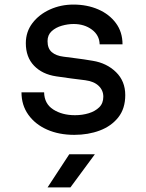

<svg xmlns="http://www.w3.org/2000/svg" viewBox="-20 -580 640 840"><path d="M305 10Q238 10 186 -13Q134 -36 104 -78Q74 -120 74 -176H173Q174 -126 213 -101Q252 -76 308 -76Q340 -76 368 -84.5Q396 -93 414 -110.5Q432 -128 432 -157Q432 -185 411.5 -204.5Q391 -224 353 -229Q322 -233 289.5 -237Q257 -241 226 -246Q165 -255 129 -292.5Q93 -330 93 -391Q93 -441 122 -479Q151 -517 198.5 -538.5Q246 -560 301 -560Q361 -560 409.5 -539Q458 -518 487 -479Q516 -440 516 -386H416Q415 -426 382 -450.5Q349 -475 302 -475Q277 -475 250.5 -467.5Q224 -460 206 -443.5Q188 -427 188 -400Q188 -368 206.5 -352Q225 -336 258 -332Q279 -329 312 -325Q345 -321 386 -314Q447 -304 487.5 -264.5Q528 -225 528 -164Q528 -105 497.5 -66.5Q467 -28 416.5 -9Q366 10 305 10ZM188 240 283 95H395L288 240Z"/></svg>

Font: Tiny Medium
Style: Regular
Weight: 500
Monospace: yes
Designer: Philipp Nurullin, Konstantin Bulenkov
Foundry: JetBrains
Version: Version 2.251; ttfautohint (v1.8.4.7-5d5b)